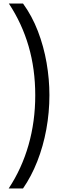

<svg xmlns="http://www.w3.org/2000/svg" viewBox="-20 -820 346 1084"><path d="M259 -283Q259 -185 241.5 -89.5Q224 6 190.5 91Q157 176 110 244H29Q103 132 141 -1Q179 -134 179 -282Q179 -430 141.5 -559Q104 -688 30 -800H110Q161 -730 194 -644Q227 -558 243 -465.5Q259 -373 259 -283Z"/></svg>

Font: Noto Sans Malayalam ExtraCondensed
Style: Regular
Weight: 400
Width: 2
Designer: Jelle Bosma - Monotype Design Team
Foundry: Monotype Imaging Inc.
Version: Version 2.104; ttfautohint (v1.8.4.7-5d5b)